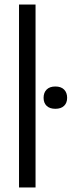

<svg xmlns="http://www.w3.org/2000/svg" viewBox="-20 -828 316 848"><path d="M64 0V-808H137V0ZM224.5 -347.5Q199.5 -347.5 186 -360.5Q172.5 -373.5 172.5 -396Q172.5 -419 186 -432.5Q199.5 -446 224.5 -446Q249.5 -446 263 -432.5Q276.5 -419 276.5 -396Q276.5 -373.5 263 -360.5Q249.5 -347.5 224.5 -347.5Z"/></svg>

Font: Encode Sans Condensed
Style: Regular
Weight: 400
Width: 3
Designer: Multiple Designers
Foundry: Impallari Type
Version: Version 3.000; ttfautohint (v1.8.3) -l 8 -r 50 -G 200 -x 14 